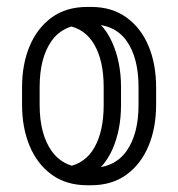

<svg xmlns="http://www.w3.org/2000/svg" viewBox="-20 -533 517 557"><path d="M44 -279.9Q44 -347 66.1 -399.5Q88.2 -452 130.2 -482.4Q172.2 -512.9 233.2 -512.9H244.6Q304.6 -512.9 346.8 -482.4Q389 -452 410.9 -399.5Q432.9 -347 432.9 -279.9V-228.9Q432.9 -162.1 410.8 -109.3Q388.6 -56.5 346.6 -26.1Q304.6 4.4 244.6 4.4H233.2Q172.6 4.4 130.4 -26.1Q88.2 -56.5 66.1 -109.3Q44 -162.1 44 -228.9ZM95 -279.9V-228.9Q95 -144.2 129.7 -95.1Q164.4 -46 233.2 -46H244.6Q312.5 -46 347.2 -95.1Q381.9 -144.2 381.9 -228.9V-279.9Q381.9 -364.9 347.7 -413.7Q313.5 -462.5 244.6 -462.5H233.2Q163.4 -462.5 129.2 -413.7Q95 -364.9 95 -279.9ZM174.4 -458.9 224.4 -493.5Q276.8 -471.9 303.9 -413.5Q331.1 -355.1 331.1 -279.9V-228.9Q331.1 -156.1 306.1 -99.6Q281.1 -43.1 232.8 -18.2L174.8 -49.2Q227.2 -58.1 254 -105.3Q280.8 -152.5 280.8 -228.9V-279.9Q280.8 -356.4 253.7 -403.4Q226.6 -450.4 174.4 -458.9Z"/></svg>

Font: Libertine-Super Thin
Style: Regular
Weight: 100
Designer: Bastien Sozeau
Foundry: NBR — Bastien Sozeau
Version: Version 2.003;gftools[0.9.33]